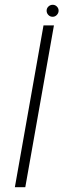

<svg xmlns="http://www.w3.org/2000/svg" viewBox="-20 -781 299 801"><path d="M42 0H85.5L205 -675H161.5ZM199.5 -711Q210 -711 217.2 -718.8Q224.5 -726.5 224.5 -736.5Q224.5 -746.5 217.2 -753.8Q210 -761 200 -761Q189.5 -761 182 -753.8Q174.5 -746.5 174.5 -736.5Q174.5 -726 181.8 -718.5Q189 -711 199.5 -711Z"/></svg>

Font: Anybody SemiExpanded ExtraLight
Style: Italic
Weight: 250
Width: 6
Italic angle: -10°
Version: Version 1.113;gftools[0.9.25]